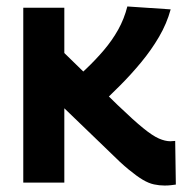

<svg xmlns="http://www.w3.org/2000/svg" viewBox="-20 -565 575 594"><path d="M489 9Q473 9 456.5 5.5Q440 2 421.5 -9Q403 -20 377.5 -41Q352 -62 317 -97L179 -230V0H52V-541H179V-401L344 -240Q393 -193 422.5 -169Q452 -145 471.5 -136.5Q491 -128 507 -128Q510 -128 514 -128.5Q518 -129 522 -129L524 6Q517 7 508.5 8Q500 9 489 9ZM288 -238 180 -291Q215 -322 245.5 -351Q276 -380 301.5 -410Q327 -440 345.5 -473Q364 -506 374 -545L508 -536Q496 -492 472 -451Q448 -410 416.5 -372Q385 -334 352 -301Q319 -268 288 -238Z"/></svg>

Font: Georama ExtraCondensed Thin SemiBold
Style: Regular
Weight: 600
Version: Version 1.001